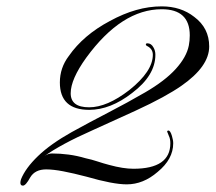

<svg xmlns="http://www.w3.org/2000/svg" viewBox="-20 -572 677 603"><path d="M52 11Q44 11 44 2Q44 0 44.5 -3Q45 -6 46 -9Q60 -44 99.5 -82Q139 -120 205 -157Q263 -189 321 -219Q379 -249 436 -282Q498 -318 532 -355.5Q566 -393 573 -429Q576 -444 576 -461Q576 -543 488 -543Q362 -543 251 -391Q202 -323 202 -279Q202 -235 260 -235Q316 -235 386 -289Q460 -348 460 -400Q460 -419 441 -428Q438 -430 438 -432Q438 -436 443 -436Q455 -436 462 -423Q468 -413 468 -400Q468 -335 395 -280Q327 -227 260 -227Q168 -227 168 -313Q168 -359 196 -396Q242 -462 325 -506Q367 -529 407.5 -540.5Q448 -552 488 -552Q548 -552 590 -519Q637 -484 637 -426Q637 -363 549 -302Q526 -286 490.5 -266.5Q455 -247 405 -224Q383 -214 350 -199Q317 -184 273 -164Q221 -141 183 -120.5Q145 -100 120 -82Q132 -90 143 -90Q169 -90 195.5 -86.5Q222 -83 249 -75Q268 -71 286 -65Q304 -59 323 -54Q367 -42 399 -42Q515 -42 515 -122Q515 -128 514 -134Q513 -140 510 -146Q508 -152 506.5 -155Q505 -158 505 -158Q505 -162 509 -162Q515 -162 520 -145Q522 -138 523 -132.5Q524 -127 524 -122Q524 -72 475 -32Q430 7 378 7Q335 7 252 -17Q210 -28 178.5 -34Q147 -40 125 -40Q90 -40 75 -15Q61 11 52 11Z"/></svg>

Font: Imperial Script
Style: Regular
Weight: 400
Designer: Robert E. Leuschke
Foundry: Robert E. Leuschke
Version: Version 1.010; ttfautohint (v1.8.3)